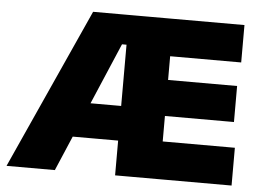

<svg xmlns="http://www.w3.org/2000/svg" viewBox="-48 -700 1033 762"><g transform="rotate(5 469.0 -319.5)"><path d="M196.5 0H4L293 -639H471.5L470.5 -520.5H418.5ZM458 -138.5H171.5V-276.5H458ZM900.5 0H489V-150.5H900.5ZM613 0H436.5V-639H613ZM888 -252H540.5V-395.5H888ZM896 -490H489V-639H896Z"/></g></svg>

Font: Anek Malayalam ExtraBold
Style: Regular
Weight: 800
Version: Version 1.003